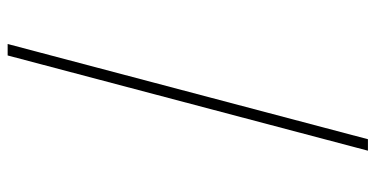

<svg xmlns="http://www.w3.org/2000/svg" viewBox="-260 -580 982 502"><g transform="rotate(90 231.0 -329.0)"><path d="M95 142 344 -800H374L125 142Z"/></g></svg>

Font: Trispace SemiExpanded Thin
Style: Regular
Weight: 100
Width: 6
Designer: Tyler Finck
Foundry: Etcetera Type Company
Version: Version 1.210; ttfautohint (v1.8.3)